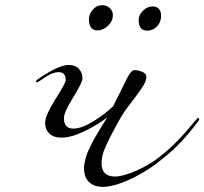

<svg xmlns="http://www.w3.org/2000/svg" viewBox="-20 -712 793 745"><path d="M376 -692Q394 -692 406 -680.5Q418 -669 418 -654Q418 -630 399 -612Q380 -594 358 -594Q325 -594 325 -638Q325 -657 340 -674.5Q355 -692 376 -692ZM571 -687Q605 -687 605 -650Q605 -626 589 -609.5Q573 -593 551 -593Q518 -593 518 -635Q518 -653 534.5 -670Q551 -687 571 -687ZM419 -300 462 -386Q469 -401 472.5 -408Q476 -415 482 -424Q488 -433 492.5 -436.5Q497 -440 502 -440Q515 -440 531.5 -433.5Q548 -427 548 -413Q548 -397 530.5 -371Q513 -345 484 -307.5Q455 -270 439 -239Q438 -237 424 -211.5Q410 -186 405 -175.5Q400 -165 390.5 -144.5Q381 -124 377.5 -108.5Q374 -93 374 -79Q374 -27 426 -27Q457 -27 510.5 -50.5Q564 -74 605 -108Q667 -156 741 -248Q745 -254 749 -254Q753 -254 753 -250Q753 -248 751 -244Q683 -152 613 -98Q556 -50 489.5 -18.5Q423 13 379 13Q345 13 325.5 -5.5Q306 -24 306 -61Q306 -71 309 -84Q312 -97 315 -107.5Q318 -118 326 -134Q334 -150 338.5 -159.5Q343 -169 353.5 -186.5Q364 -204 367.5 -210.5Q371 -217 383 -235.5Q395 -254 396 -256Q359 -228 308 -203Q257 -178 218 -178Q188 -178 171.5 -194Q155 -210 155 -235Q155 -264 195 -327Q235 -390 235 -401Q235 -432 208 -432Q201 -432 194 -430.5Q187 -429 182 -427Q177 -425 169 -420.5Q161 -416 158 -414Q155 -412 146 -406Q137 -400 134 -398Q125 -392 124 -392Q120 -392 120 -396Q120 -400 126 -404Q207 -460 246 -460Q272 -460 286 -445Q300 -430 300 -408Q300 -392 264 -334Q228 -276 228 -254Q228 -213 264 -213Q297 -213 343.5 -242Q390 -271 419 -300Z"/></svg>

Font: Miama Nueva
Style: Medium
Weight: 400
Italic angle: -28°
Version: Version 1.0